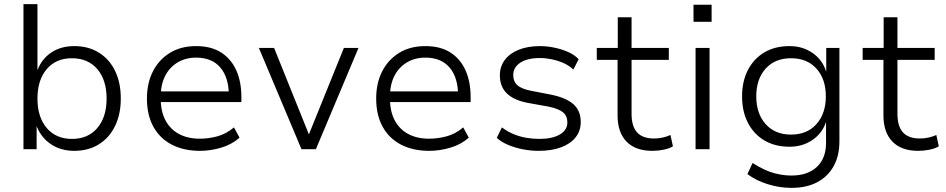

<svg xmlns="http://www.w3.org/2000/svg" viewBox="-20 -725 4598 933"><path d="M341 8Q276 8 228 -24Q180 -56 158 -112V0H94V-705H162V-384Q183 -439 229.5 -470Q276 -501 341 -501Q410 -501 461 -469Q512 -437 539.5 -380Q567 -323 567 -246Q567 -170 539 -112.5Q511 -55 460 -23.5Q409 8 341 8ZM330 -50Q408 -50 453 -103Q498 -156 498 -246Q498 -336 453 -389Q408 -442 329 -442Q252 -442 207 -389Q162 -336 162 -246Q162 -156 207 -103Q252 -50 330 -50Z M952 8Q873 8 815 -22Q757 -52 725.5 -109Q694 -166 694 -246Q694 -321 723 -378Q752 -435 805.5 -468Q859 -501 933 -501Q1006 -501 1054.5 -470Q1103 -439 1128 -383.5Q1153 -328 1153 -252V-229H743V-281H1113L1092 -261Q1092 -348 1051 -396.5Q1010 -445 933 -445Q882 -445 843 -421.5Q804 -398 782.5 -356Q761 -314 761 -255V-247Q761 -183 784.5 -139.5Q808 -96 850.5 -73.5Q893 -51 951 -51Q993 -51 1036 -62.5Q1079 -74 1117 -106L1144 -56Q1107 -23 1055 -7.5Q1003 8 952 8Z M1445 0 1238 -492H1312L1483 -67H1479L1651 -492H1722L1515 0Z M2066 8Q1987 8 1929 -22Q1871 -52 1839.5 -109Q1808 -166 1808 -246Q1808 -321 1837 -378Q1866 -435 1919.5 -468Q1973 -501 2047 -501Q2120 -501 2168.5 -470Q2217 -439 2242 -383.5Q2267 -328 2267 -252V-229H1857V-281H2227L2206 -261Q2206 -348 2165 -396.5Q2124 -445 2047 -445Q1996 -445 1957 -421.5Q1918 -398 1896.5 -356Q1875 -314 1875 -255V-247Q1875 -183 1898.5 -139.5Q1922 -96 1964.5 -73.5Q2007 -51 2065 -51Q2107 -51 2150 -62.5Q2193 -74 2231 -106L2258 -56Q2221 -23 2169 -7.5Q2117 8 2066 8Z M2598 8Q2559 8 2520.5 0.5Q2482 -7 2449 -21Q2416 -35 2394 -55L2419 -106Q2445 -86 2475 -73.5Q2505 -61 2537 -55.5Q2569 -50 2600 -50Q2664 -50 2700.5 -71.5Q2737 -93 2737 -130Q2737 -162 2715.5 -179.5Q2694 -197 2645 -207L2545 -225Q2477 -238 2443 -271Q2409 -304 2409 -359Q2409 -401 2432.5 -433Q2456 -465 2500 -483Q2544 -501 2604 -501Q2638 -501 2674 -493.5Q2710 -486 2741.5 -472Q2773 -458 2792 -437L2766 -387Q2745 -407 2717.5 -419Q2690 -431 2660.5 -437Q2631 -443 2603 -443Q2543 -443 2508.5 -420.5Q2474 -398 2474 -360Q2474 -329 2494 -311Q2514 -293 2560 -284L2658 -265Q2731 -250 2766.5 -218.5Q2802 -187 2802 -132Q2802 -89 2777 -57.5Q2752 -26 2706 -9Q2660 8 2598 8Z M3150 8Q3068 8 3024.5 -37Q2981 -82 2981 -164V-434H2880V-492H2982V-641H3049V-492H3230V-434H3049V-172Q3049 -111 3076 -81.5Q3103 -52 3158 -52Q3180 -52 3200 -56.5Q3220 -61 3238 -69L3250 -14Q3232 -3 3204.5 2.5Q3177 8 3150 8Z M3350 -619V-702H3438V-619ZM3360 0V-492H3428V0Z M3826 188Q3768 188 3710.5 170Q3653 152 3612 121L3637 67Q3666 86 3697 100Q3728 114 3761 121Q3794 128 3826 128Q3905 128 3949.5 86Q3994 44 3994 -30V-130H3993Q3975 -77 3927.5 -44.5Q3880 -12 3817 -12Q3746 -12 3694.5 -42.5Q3643 -73 3614.5 -128Q3586 -183 3586 -257Q3586 -330 3614.5 -385Q3643 -440 3694.5 -470.5Q3746 -501 3817 -501Q3880 -501 3928 -468Q3976 -435 3994 -379H3995V-492H4059V-38Q4059 32 4031 82.5Q4003 133 3951 160.5Q3899 188 3826 188ZM3824 -71Q3902 -71 3947.5 -122Q3993 -173 3993 -257Q3993 -341 3947.5 -391.5Q3902 -442 3824 -442Q3746 -442 3700.5 -391.5Q3655 -341 3655 -257Q3655 -173 3700.5 -122Q3746 -71 3824 -71Z M4442 8Q4360 8 4316.5 -37Q4273 -82 4273 -164V-434H4172V-492H4274V-641H4341V-492H4522V-434H4341V-172Q4341 -111 4368 -81.5Q4395 -52 4450 -52Q4472 -52 4492 -56.5Q4512 -61 4530 -69L4542 -14Q4524 -3 4496.5 2.5Q4469 8 4442 8Z"/></svg>

Font: Nunito Sans 8pt Light
Style: Regular
Weight: 300
Version: Version 3.101;gftools[0.9.27]